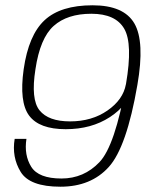

<svg xmlns="http://www.w3.org/2000/svg" viewBox="-20 -700 568 726"><path d="M208.5 6Q324 6 391.5 -68.8Q459 -143.5 499.5 -379Q528 -542.5 488.2 -611.2Q448.5 -680 330 -680Q209.5 -680 148.8 -623.8Q88 -567.5 69.5 -438Q52 -314 90.2 -262.8Q128.5 -211.5 228.5 -211.5Q325.5 -211.5 395.5 -257.2Q465.5 -303 478 -366.5L456 -381Q445.5 -323 386.2 -282Q327 -241 245 -241Q163 -241 129.5 -282.8Q96 -324.5 114 -438Q131.5 -556 183 -602Q234.5 -648 325.5 -648Q417 -648 449.8 -591.2Q482.5 -534.5 456.5 -383Q415 -148.5 356 -86.8Q297 -25 212.5 -25Q126 -25 98.2 -69.2Q70.5 -113.5 80 -175H35.5Q24 -106 58.2 -50Q92.5 6 208.5 6Z"/></svg>

Font: Anybody SemiExpanded ExtraLight
Style: Italic
Weight: 250
Width: 6
Italic angle: -10°
Version: Version 1.113;gftools[0.9.25]